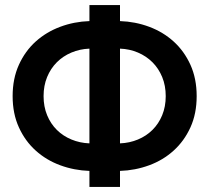

<svg xmlns="http://www.w3.org/2000/svg" viewBox="-20 -740 827 760"><path d="M334 -63.5Q273.5 -65.5 218.5 -85.8Q163.5 -106 121.5 -143.8Q79.5 -181.5 54.8 -235.8Q30 -290 30 -359.5Q30 -429 54.8 -483.5Q79.5 -538 121.5 -575.8Q163.5 -613.5 218.5 -634Q273.5 -654.5 334 -656.5V-720H455V-656.5Q515.5 -654.5 570.5 -634Q625.5 -613.5 667.2 -575.8Q709 -538 733.8 -483.5Q758.5 -429 758.5 -359.5Q758.5 -290 733.8 -235.8Q709 -181.5 667.2 -143.8Q625.5 -106 570.5 -85.8Q515.5 -65.5 455 -63.5V0H334ZM455 -172.5Q493 -174 526 -187.8Q559 -201.5 583.5 -225.8Q608 -250 622 -284Q636 -318 636 -359.5Q636 -401 622 -435Q608 -469 583.5 -493.5Q559 -518 526 -532Q493 -546 455 -547.5ZM334 -547.5Q296 -546 262.8 -532Q229.5 -518 205 -493.5Q180.5 -469 166.5 -435Q152.5 -401 152.5 -359.5Q152.5 -318 166.5 -284Q180.5 -250 205 -225.8Q229.5 -201.5 262.8 -187.8Q296 -174 334 -172.5Z"/></svg>

Font: Vela Sans Bd
Style: Bold
Weight: 700
Designer: Principal design: Mikhail Sharanda - project Manrope.
Design modification: Ravid Balaliev
Foundry: Mikhail Sharanda
Version: Version 1.001